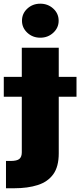

<svg xmlns="http://www.w3.org/2000/svg" viewBox="-67 -796 426 1020"><path d="M48.8 -542.5H245.1V18.6Q245.1 89.4 216.1 129.6Q187 169.9 133.8 187Q80.6 204.1 8.8 204.1H-35.2V59.1H-11.2Q23.4 59.1 36.1 48.1Q48.8 37.1 48.8 13.2ZM-46.9 -282.2V-387.7H339.4V-282.2ZM147 -595.7Q106.4 -595.7 78.1 -622.1Q49.8 -648.4 49.8 -686Q49.8 -724.1 78.1 -750.2Q106.4 -776.4 147 -776.4Q187.5 -776.4 216.1 -750.2Q244.6 -724.1 244.6 -686Q244.6 -648.4 216.1 -622.1Q187.5 -595.7 147 -595.7Z"/></svg>

Font: Inter 16pt Black
Style: Regular
Weight: 900
Version: Version 4.001;git-66647c0bb